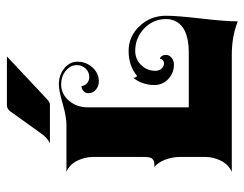

<svg xmlns="http://www.w3.org/2000/svg" viewBox="-98 -606 722 567"><g transform="rotate(-90 263.5 -323.0)"><path d="M124 -537.1Q140.9 -546.1 152.8 -563.7L217.8 -654.3Q220.2 -658.2 225.2 -661.1Q230.2 -664.1 234.4 -664.1H379.9L254.9 -546.9Q244.4 -537.1 238.3 -537.1ZM39.1 0Q61.3 -10.5 72.1 -32.5Q83 -54.4 83 -78.1V-152.3Q83 -176.3 74.7 -197.3Q66.4 -218.3 53.5 -228.5Q62.7 -228.5 67.3 -229.2Q71.8 -230 76 -233.4Q80.3 -236.8 81.7 -243.9Q83 -251 83 -263.7V-410.2Q83 -433.3 72 -456.1Q61 -478.8 39.1 -488.3H178.5Q201.9 -488.3 240.5 -499.5Q279.1 -510.7 297.1 -510.7Q325 -510.7 344.6 -494.8Q364.3 -478.8 364.3 -456.1Q364.3 -429.9 347.2 -411.3Q330.1 -392.6 306.2 -392.6Q291.7 -392.6 281.5 -401.5Q271.2 -410.4 271.2 -423.1Q271.2 -431.6 277.5 -437.7Q283.7 -443.8 292.7 -443.8Q292.7 -434.3 300.5 -427.6Q308.3 -420.9 319.3 -420.9Q333.7 -420.9 344 -431.6Q354.2 -442.4 354.2 -457.5Q354.2 -476.6 337.5 -490.2Q320.8 -503.9 297.1 -503.9Q269 -503.9 249.3 -481Q229.5 -458 229.5 -425.8V-127H392.6Q411.9 -127 427.5 -130Q443.1 -133.1 453.1 -137.7Q463.1 -142.3 470.5 -148.9Q477.8 -155.5 481.4 -161.5Q485.1 -167.5 487.3 -174.7Q489.5 -181.9 489.9 -185.9Q490.2 -189.9 490.2 -194.3Q490.2 -231.9 462.6 -258.5Q435.1 -285.2 396 -285.2Q371.8 -285.2 354.6 -267.8Q337.4 -250.5 337.4 -225.6Q337.4 -214.8 343.8 -207.5Q350.1 -200.2 358.9 -200.2Q364.7 -200.2 368.7 -203.5Q372.6 -206.8 372.6 -211.9Q377.4 -211.9 380.9 -206.8Q384.3 -201.7 384.3 -194.3Q384.3 -184.6 375.9 -177.7Q367.4 -170.9 355.5 -170.9Q330.6 -170.9 313 -187.7Q295.4 -204.6 295.4 -228.5Q295.4 -264.6 316.7 -290.8Q316.7 -283.4 322.5 -279.8Q352.1 -304.7 396 -304.7Q439 -304.7 469.5 -272.3Q500 -240 500 -194.3Q500 -161.1 491.7 -89.6Q483.4 -18.1 483.4 17.6Q438.7 0 384.8 0Z"/></g></svg>

Font: Agreloy
Style: Medium
Weight: 400
Designer: gluk
Foundry: gluk
Version: Version 0.27